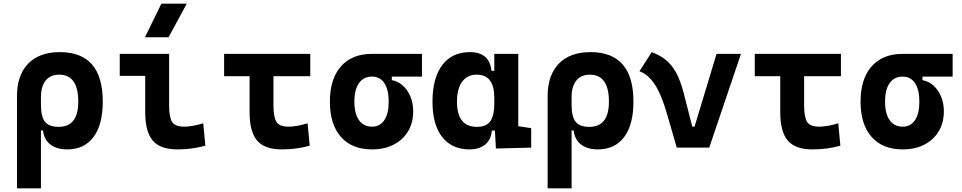

<svg xmlns="http://www.w3.org/2000/svg" viewBox="-20 -815 5313 1060"><path d="M351.6 9.8Q294.4 9.8 259 -16.6Q223.6 -43 217.3 -94.7H206.1V224.6H73.7V-283.2Q73.7 -399.9 135.5 -463.6Q197.3 -527.3 310.5 -527.3Q547.4 -527.3 547.4 -253.9Q547.4 -126.5 496.1 -58.3Q444.8 9.8 351.6 9.8ZM206.1 -234.9Q206.1 -171.4 228 -143.1Q250 -114.7 304.2 -114.7Q412.1 -114.7 412.1 -253.9Q412.1 -402.8 306.6 -402.8Q258.3 -402.8 232.2 -370.4Q206.1 -337.9 206.1 -278.8Z M959 9.8Q864.7 9.8 823.2 -39.1Q781.7 -87.9 781.7 -195.3V-396H641.1V-517.6H913.6V-232.9Q913.6 -171.4 929.2 -143.6Q944.8 -115.7 998 -115.7Q1039.1 -115.7 1102.1 -134.3L1113.8 -10.7Q1073.7 0 1037.4 4.9Q1001 9.8 959 9.8ZM780.3 -609.4 871.1 -794.9H1011.2L910.6 -609.4Z M1535.2 9.8Q1440.9 9.8 1399.4 -39.1Q1357.9 -87.9 1357.9 -195.3V-394.5H1217.3V-517.6H1692.9V-394.5H1489.7V-232.9Q1489.7 -171.4 1505.4 -143.6Q1521 -115.7 1574.2 -115.7Q1594.2 -115.7 1621.3 -120.4Q1648.4 -125 1678.2 -134.3L1689.9 -10.7Q1652.3 0 1613.5 4.9Q1574.7 9.8 1535.2 9.8Z M2033.7 9.8Q1923.3 9.8 1862.3 -59.1Q1801.3 -127.9 1801.3 -253.9Q1801.3 -379.4 1862.3 -448.5Q1923.3 -517.6 2033.7 -517.6H2309.6V-392.1H2143.1V-372.6Q2176.8 -366.7 2203.6 -342.8Q2230.5 -318.8 2245.8 -282Q2261.2 -245.1 2261.2 -201.2Q2261.2 -137.7 2232.9 -90.3Q2204.6 -43 2153.6 -16.6Q2102.5 9.8 2033.7 9.8ZM2033.7 -115.7Q2077.6 -115.7 2101.8 -151.6Q2126 -187.5 2126 -253.9Q2126 -320.3 2101.8 -356.2Q2077.6 -392.1 2033.7 -392.1Q1987.3 -392.1 1961.9 -356.2Q1936.5 -320.3 1936.5 -253.9Q1936.5 -187.5 1961.9 -151.6Q1987.3 -115.7 2033.7 -115.7Z M2572.3 9.8Q2475.1 9.8 2421.4 -58.3Q2367.7 -126.5 2367.7 -253.9Q2367.7 -384.3 2421.6 -455.8Q2475.6 -527.3 2574.2 -527.3Q2682.6 -527.3 2693.4 -423.8H2709V-517.6H2841.3V-118.2L2912.6 -107.4V0L2717.8 4.9L2712.4 -93.8H2695.3Q2690.4 -42 2657.5 -16.1Q2624.5 9.8 2572.3 9.8ZM2709 -242.7V-274.9Q2709 -402.8 2611.8 -402.8Q2560.1 -402.8 2531.5 -364Q2502.9 -325.2 2502.9 -253.9Q2502.9 -114.7 2612.8 -114.7Q2666.5 -114.7 2687.7 -146.7Q2709 -178.7 2709 -242.7Z M3281.2 9.8Q3224.1 9.8 3188.7 -16.6Q3153.3 -43 3147 -94.7H3135.7V224.6H3003.4V-283.2Q3003.4 -399.9 3065.2 -463.6Q3127 -527.3 3240.2 -527.3Q3477.1 -527.3 3477.1 -253.9Q3477.1 -126.5 3425.8 -58.3Q3374.5 9.8 3281.2 9.8ZM3135.7 -234.9Q3135.7 -171.4 3157.7 -143.1Q3179.7 -114.7 3233.9 -114.7Q3341.8 -114.7 3341.8 -253.9Q3341.8 -402.8 3236.3 -402.8Q3188 -402.8 3161.9 -370.4Q3135.7 -337.9 3135.7 -278.8Z M3716.3 0 3661.1 -190.4Q3630.9 -295.4 3593.8 -350.6Q3556.6 -405.8 3510.3 -421.4L3578.1 -527.3Q3620.6 -511.7 3653.6 -486.1Q3686.5 -460.4 3711.7 -415.8Q3736.8 -371.1 3755.4 -297.9L3801.8 -116.2H3814.5L3936 -517.6H4070.8L3895.5 0Z M4464.8 9.8Q4370.6 9.8 4329.1 -39.1Q4287.6 -87.9 4287.6 -195.3V-394.5H4147V-517.6H4622.6V-394.5H4419.4V-232.9Q4419.4 -171.4 4435.1 -143.6Q4450.7 -115.7 4503.9 -115.7Q4523.9 -115.7 4551 -120.4Q4578.1 -125 4607.9 -134.3L4619.6 -10.7Q4582 0 4543.2 4.9Q4504.4 9.8 4464.8 9.8Z M4963.4 9.8Q4853 9.8 4792 -59.1Q4731 -127.9 4731 -253.9Q4731 -379.4 4792 -448.5Q4853 -517.6 4963.4 -517.6H5239.3V-392.1H5072.8V-372.6Q5106.4 -366.7 5133.3 -342.8Q5160.2 -318.8 5175.5 -282Q5190.9 -245.1 5190.9 -201.2Q5190.9 -137.7 5162.6 -90.3Q5134.3 -43 5083.3 -16.6Q5032.2 9.8 4963.4 9.8ZM4963.4 -115.7Q5007.3 -115.7 5031.5 -151.6Q5055.7 -187.5 5055.7 -253.9Q5055.7 -320.3 5031.5 -356.2Q5007.3 -392.1 4963.4 -392.1Q4917 -392.1 4891.6 -356.2Q4866.2 -320.3 4866.2 -253.9Q4866.2 -187.5 4891.6 -151.6Q4917 -115.7 4963.4 -115.7Z"/></svg>

Font: Cascadia Mono
Style: Bold
Weight: 700
Monospace: yes
Designer: Aaron Bell
Foundry: Saja Typeworks
Version: Version 2404.023; ttfautohint (v1.8.4)